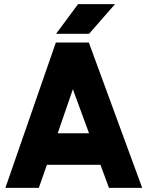

<svg xmlns="http://www.w3.org/2000/svg" viewBox="-20 -907 714 925"><path d="M258 -265 331 -477 409 -265ZM206 -113H464L505 -2H665L408 -702H249L6 -2H167ZM250 -744H409L534 -887H356Z"/></svg>

Font: Unageo
Style: ExtraBold
Weight: 800
Designer: Richard Sepsi
Foundry: Richard Sepsi
Version: Version 2.000